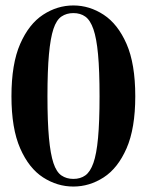

<svg xmlns="http://www.w3.org/2000/svg" viewBox="-20 -670 538 704"><path d="M249 14Q190 14 138 -19.5Q86 -53 54 -126Q22 -199 22 -317Q22 -436 54 -509Q86 -582 138 -616Q190 -650 249 -650Q308 -650 360 -616Q412 -582 444 -509Q476 -436 476 -317Q476 -199 444 -126Q412 -53 360 -19.5Q308 14 249 14ZM249 -14Q275 -14 293 -27Q311 -40 322.5 -72.5Q334 -105 339.5 -164.5Q345 -224 345 -317Q345 -411 339.5 -470.5Q334 -530 322.5 -563Q311 -596 293 -609Q275 -622 249 -622Q224 -622 205.5 -609.5Q187 -597 176 -564Q165 -531 159.5 -471Q154 -411 154 -317Q154 -224 159.5 -164.5Q165 -105 176 -72Q187 -39 205.5 -26.5Q224 -14 249 -14Z"/></svg>

Font: DM Serif Text
Style: Regular
Weight: 400
Designer: Colophon Foundry, Frank Grießhammer
Foundry: Colophon Foundry
Version: Version 5.200; ttfautohint (v1.8.3)